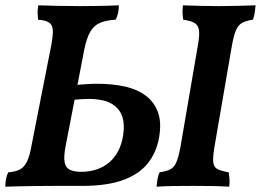

<svg xmlns="http://www.w3.org/2000/svg" viewBox="-22 -699 981 722"><path d="M-2 3Q-2 -14 1 -27.5Q4 -41 9 -51Q36 -53 52.5 -61.5Q69 -70 79.5 -91.5Q90 -113 97 -154L171 -530Q178 -568 176.5 -587Q175 -606 162 -614.5Q149 -623 121 -625Q120 -635 119.5 -648.5Q119 -662 122 -679Q150 -678 194.5 -677Q239 -676 278 -676Q305 -676 332.5 -676.5Q360 -677 384.5 -677.5Q409 -678 425 -679Q425 -664 422 -650Q419 -636 413 -625Q378 -623 355 -613.5Q332 -604 318 -580.5Q304 -557 295 -513L225 -151Q217 -110 221 -89Q225 -68 241 -60.5Q257 -53 282 -53Q348 -53 389.5 -89Q431 -125 441 -190Q447 -231 439 -257Q431 -283 412 -299Q393 -315 367 -321Q341 -327 314 -327Q300 -327 282.5 -326Q265 -325 247 -323L258 -379Q280 -381 300.5 -382.5Q321 -384 343 -384Q401 -384 448 -373.5Q495 -363 527 -338.5Q559 -314 572.5 -275.5Q586 -237 576 -181Q566 -125 533.5 -84.5Q501 -44 441 -22Q381 0 287 0Q229 0 186.5 0Q144 0 112 0.5Q80 1 53 1.5Q26 2 -2 3ZM723 -534Q729 -569 726 -587Q723 -605 709 -613Q695 -621 667 -625Q665 -637 664.5 -650.5Q664 -664 666 -679Q696 -678 730 -677Q764 -676 801 -676Q835 -676 870 -677Q905 -678 939 -679Q938 -665 936 -651.5Q934 -638 929 -625Q903 -621 888.5 -613Q874 -605 865.5 -585.5Q857 -566 850 -527L784 -144Q778 -108 780 -89Q782 -70 796 -63Q810 -56 838 -51Q840 -39 841 -25Q842 -11 840 3Q806 1 773.5 0.5Q741 0 705 0Q668 0 632 0.5Q596 1 567 3Q568 -13 570.5 -26Q573 -39 578 -51Q605 -55 619 -62.5Q633 -70 641 -88.5Q649 -107 656 -143Z"/></svg>

Font: Vollkorn SemiBold
Style: Italic
Weight: 600
Italic angle: -11°
Designer: Friedrich Althausen
Foundry: Friedrich Althausen
Version: Version 5.000